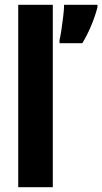

<svg xmlns="http://www.w3.org/2000/svg" viewBox="-20 -780 426 800"><path d="M200 0H56V-760H200ZM386 -749Q376 -711 359.5 -672Q343 -633 323 -600H228V-613Q232 -629 236 -656.5Q240 -684 243.5 -712.5Q247 -741 247 -760H386Z"/></svg>

Font: Noto Sans Gujarati ExtraCondensed ExtraBold
Style: Regular
Weight: 800
Width: 2
Designer: Jelle Bosma - Monotype Design Team, Universal Thirst
Foundry: Monotype Imaging Inc.
Version: Version 2.106; ttfautohint (v1.8.4.7-5d5b)